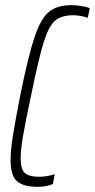

<svg xmlns="http://www.w3.org/2000/svg" viewBox="-20 -716 368 744"><path d="M21 -95Q21 -132 29.5 -186.5Q38 -241 58 -344Q89 -498 113.5 -571Q138 -644 169.5 -670Q201 -696 257 -696Q276 -696 297 -692.5Q318 -689 328 -684L320 -647Q309 -651 293 -654Q277 -657 265 -657Q218 -657 193.5 -636Q169 -615 149.5 -553Q130 -491 100 -344Q78 -240 69 -187.5Q60 -135 60 -103Q60 -60 76.5 -45.5Q93 -31 132 -31Q147 -31 164 -34Q181 -37 192 -41L185 -3Q174 2 158 5Q142 8 128 8Q70 8 45.5 -14Q21 -36 21 -95Z"/></svg>

Font: Saira Ultra Condensed ExLight
Style: Italic
Weight: 200
Width: 1
Italic angle: -12°
Designer: Hector Gatti with collaboration of the Omnibus-Type team
Foundry: Omnibus-Type
Version: Version 1.001; ttfautohint (v1.8)